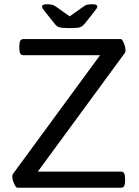

<svg xmlns="http://www.w3.org/2000/svg" viewBox="-20 -884 656 904"><path d="M38 -53Q38 -61 41 -65L451 -624H91Q80 -624 75.5 -632Q71 -640 71 -658V-666Q71 -684 75.5 -692Q80 -700 91 -700H549Q555 -700 563 -681Q571 -662 571 -647Q571 -640 568 -635L158 -76H549Q560 -76 564.5 -68Q569 -60 569 -42V-34Q569 -16 564.5 -8Q560 0 549 0H62Q55 0 46.5 -19Q38 -38 38 -53ZM235 -775 192 -829Q184 -839 181 -844Q178 -849 178 -853Q178 -864 200 -864Q216 -864 225.5 -861.5Q235 -859 246 -851L308 -807L373 -853Q382 -860 390.5 -862Q399 -864 416 -864Q438 -864 438 -853Q438 -849 434.5 -843.5Q431 -838 422 -827L381 -775Q369 -760 357.5 -756Q346 -752 321 -752H295Q269 -752 257.5 -756Q246 -760 235 -775Z"/></svg>

Font: Asap-Regular
Style: Regular
Weight: 400
Designer: Pablo Cosgaya
Foundry: Omnibus-Type
Version: Version 2.000; ttfautohint (v1.8)